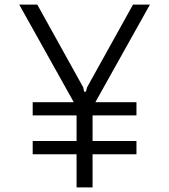

<svg xmlns="http://www.w3.org/2000/svg" viewBox="-20 -820 740 840"><path d="M123 -315V-373H577V-315ZM123 -145V-203H577V-145ZM143 -800 344 -438 348 -419H356L361 -438L562 -800H636L385 -351V0H315V-351L64 -800Z"/></svg>

Font: Martian Mono SemiExpanded ExtraLight
Style: Regular
Weight: 250
Monospace: yes
Version: Version 0.930